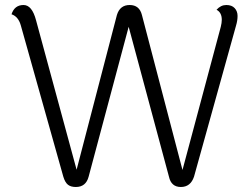

<svg xmlns="http://www.w3.org/2000/svg" viewBox="-20 -740 993 767"><path d="M866 -661Q866 -690 845 -701Q862 -720 884 -720Q906 -720 917.5 -707.5Q929 -695 929 -676.5Q929 -658 923 -638L755 -34Q741 7 702.5 7Q664 7 655 -34L494 -633L334 -34Q323 7 283 7Q263 7 251.5 -2Q240 -11 233 -34L63 -639Q53 -674 26 -683Q38 -720 74 -720Q108 -720 124 -659L286 -62L447 -680Q459 -720 498 -720Q537 -720 547 -680L709 -61L862 -633Q866 -649 866 -661Z"/></svg>

Font: Laila Light
Style: Regular
Weight: 300
Designer: Hitesh Malaviya
Foundry: Indian Type Foundry
Version: Version 1.302;PS 1.0;hotconv 1.0.78;makeotf.lib2.5.61930; tt